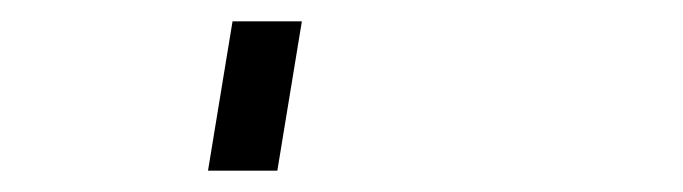

<svg xmlns="http://www.w3.org/2000/svg" viewBox="-20 60 640 180"><path d="M175 220 198 80H263L240 220Z"/></svg>

Font: Iosevka Curly Slab LtExObl
Style: Regular
Weight: 300
Width: 7
Italic angle: -9°
Monospace: yes
Designer: Belleve Invis
Foundry: Belleve Invis
Version: Version 11.1.0; ttfautohint (v1.8.3)